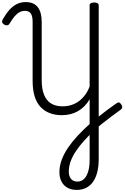

<svg xmlns="http://www.w3.org/2000/svg" viewBox="-30 -1170 1196 1842"><path d="M706 652Q654 652 617 631Q580 610 560 572Q540 534 540 482Q540 421 563 360.5Q586 300 626.5 241.5Q667 183 720 127Q773 71 832 18Q871 -15 913.5 -49Q956 -83 1000 -116Q1044 -149 1086 -178Q1102 -190 1113 -186.5Q1124 -183 1135 -166Q1144 -151 1142.5 -139Q1141 -127 1127 -117Q1081 -84 1034 -49Q987 -14 944 21Q901 56 866 89Q817 135 775 182Q733 229 700 277.5Q667 326 648.5 376Q630 426 630 477Q630 521 651.5 546.5Q673 572 713 572Q750 572 776 547Q802 522 816 475.5Q830 429 830 363V-218Q809 -181 781 -152.5Q753 -124 719.5 -104.5Q686 -85 646.5 -75Q607 -65 564 -65Q498 -65 445.5 -85.5Q393 -106 356.5 -146.5Q320 -187 301.5 -248.5Q283 -310 283 -393V-960Q283 -1015 265.5 -1040.5Q248 -1066 210 -1066Q183 -1066 159 -1054Q135 -1042 111.5 -1015Q88 -988 62 -944Q54 -930 40 -927.5Q26 -925 10 -934Q-7 -945 -9.5 -957.5Q-12 -970 -2 -987Q28 -1039 60.5 -1075.5Q93 -1112 131.5 -1131Q170 -1150 217 -1150Q294 -1150 332 -1101.5Q370 -1053 370 -960V-402Q370 -316 393 -260Q416 -204 460.5 -177Q505 -150 569 -150Q616 -150 656 -163Q696 -176 729 -201Q762 -226 787.5 -261Q813 -296 830 -341V-1118Q830 -1132 841 -1139Q852 -1146 874 -1146Q895 -1146 906 -1139Q917 -1132 917 -1118V357Q917 427 903 482Q889 537 862 575Q835 613 795.5 632.5Q756 652 706 652Z"/></svg>

Font: Playwrite CL
Style: Regular
Weight: 400
Designer: Veronika Burian, José Scaglione
Foundry: TypeTogether
Version: Version 1.002